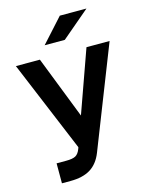

<svg xmlns="http://www.w3.org/2000/svg" viewBox="-129 -800 796 1034"><g transform="rotate(-15 269.5 -283.5)"><path d="M531.2 -519.5 309.6 44.9Q287.1 101.6 244.6 127.9Q202.1 154.3 132.8 154.3H85V43H138.7Q174.8 43 191.4 33.7Q208 24.4 217.8 -2L220.7 -10.7L8.8 -519.5H142.6L278.3 -171.9L402.3 -519.5ZM307.6 -720.7H456.1L299.8 -587.9H187.5Z"/></g></svg>

Font: Dinish Expanded
Style: Bold
Weight: 700
Width: 7
Designer: Charles Nix
Foundry: Playbeing
Version: Version 2.005; ttfautohint (v1.8.3)